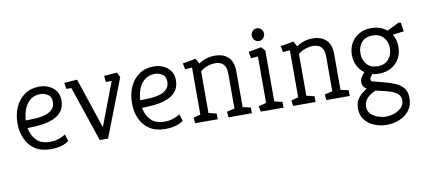

<svg xmlns="http://www.w3.org/2000/svg" viewBox="-77 -910 3215 1457"><g transform="rotate(-10 1530.0 -181.5)"><path d="M259 4Q186 4 138 -27.5Q90 -59 66 -113Q42 -167 42 -232Q42 -301 67 -357Q92 -413 139 -446Q186 -479 252 -479Q293 -479 326.5 -463.5Q360 -448 380.5 -419Q401 -390 401 -348Q401 -295 375 -262.5Q349 -230 306.5 -213.5Q264 -197 215 -191Q166 -185 119 -185H111Q121 -127 157.5 -89.5Q194 -52 264 -52Q296 -52 327 -61.5Q358 -71 381 -88L398 -34Q379 -20 356 -11.5Q333 -3 308.5 0.5Q284 4 259 4ZM108 -244H125Q153 -244 189 -246.5Q225 -249 258 -258.5Q291 -268 313 -289.5Q335 -311 335 -348Q335 -388 307.5 -405Q280 -422 251 -422Q205 -422 174 -397.5Q143 -373 126.5 -332.5Q110 -292 108 -244Z M635 0 491 -426H453L445 -474L545 -481L675 -92L802 -426H757L752 -474L852 -481L871 -444L699 0Z M1141 4Q1068 4 1020 -27.5Q972 -59 948 -113Q924 -167 924 -232Q924 -301 949 -357Q974 -413 1021 -446Q1068 -479 1134 -479Q1175 -479 1208.5 -463.5Q1242 -448 1262.5 -419Q1283 -390 1283 -348Q1283 -295 1257 -262.5Q1231 -230 1188.5 -213.5Q1146 -197 1097 -191Q1048 -185 1001 -185H993Q1003 -127 1039.5 -89.5Q1076 -52 1146 -52Q1178 -52 1209 -61.5Q1240 -71 1263 -88L1280 -34Q1261 -20 1238 -11.5Q1215 -3 1190.5 0.5Q1166 4 1141 4ZM990 -244H1007Q1035 -244 1071 -246.5Q1107 -249 1140 -258.5Q1173 -268 1195 -289.5Q1217 -311 1217 -348Q1217 -388 1189.5 -405Q1162 -422 1133 -422Q1087 -422 1056 -397.5Q1025 -373 1008.5 -332.5Q992 -292 990 -244Z M1371 0 1365 -43 1420 -58V-420L1366 -416L1357 -463L1458 -481L1480 -440Q1507 -459 1538.5 -469Q1570 -479 1603 -479Q1649 -479 1681 -462.5Q1713 -446 1729.5 -414Q1746 -382 1746 -334V-58L1807 -44V0H1627L1623 -44L1683 -58V-327Q1683 -375 1661.5 -398.5Q1640 -422 1598 -422Q1567 -422 1536.5 -411Q1506 -400 1483 -380V-59L1544 -44V0Z M1876 0 1867 -43 1927 -58V-416L1873 -412L1864 -463L1963 -481L1990 -451V-59L2051 -44V0ZM1956 -530Q1935 -530 1921.5 -545Q1908 -560 1908 -579Q1908 -599 1921.5 -613.5Q1935 -628 1956 -628Q1975 -628 1989 -613.5Q2003 -599 2003 -579Q2003 -560 1989 -545Q1975 -530 1956 -530Z M2125 0 2119 -43 2174 -58V-420L2120 -416L2111 -463L2212 -481L2234 -440Q2261 -459 2292.5 -469Q2324 -479 2357 -479Q2403 -479 2435 -462.5Q2467 -446 2483.5 -414Q2500 -382 2500 -334V-58L2561 -44V0H2381L2377 -44L2437 -58V-327Q2437 -375 2415.5 -398.5Q2394 -422 2352 -422Q2321 -422 2290.5 -411Q2260 -400 2237 -380V-59L2298 -44V0Z M2801 265Q2751 265 2706 246.5Q2661 228 2633.5 192.5Q2606 157 2606 105Q2606 52 2635.5 18.5Q2665 -15 2698 -31Q2683 -41 2674 -54.5Q2665 -68 2665 -87Q2665 -108 2676.5 -126Q2688 -144 2702 -159Q2669 -182 2650 -219Q2631 -256 2631 -303Q2631 -355 2654 -394.5Q2677 -434 2717.5 -456.5Q2758 -479 2810 -479Q2846 -479 2876.5 -468.5Q2907 -458 2930 -438L3021 -483L3040 -480L3050 -412L2963 -401Q2976 -381 2983 -356.5Q2990 -332 2990 -304Q2990 -252 2967 -212.5Q2944 -173 2903.5 -150.5Q2863 -128 2810 -128Q2797 -128 2783.5 -129.5Q2770 -131 2758 -134L2737 -103L2740 -82L2845 -54Q2887 -43 2923.5 -27Q2960 -11 2982.5 17Q3005 45 3005 94Q3005 151 2975.5 189Q2946 227 2899 246Q2852 265 2801 265ZM2804 202Q2840 202 2873 190Q2906 178 2927 155.5Q2948 133 2948 102Q2948 73 2931 55.5Q2914 38 2886 27Q2858 16 2825.5 9Q2793 2 2762 -6Q2725 7 2697 34.5Q2669 62 2669 103Q2669 137 2691.5 159Q2714 181 2745.5 191.5Q2777 202 2804 202ZM2810 -185Q2864 -185 2894 -219Q2924 -253 2924 -304Q2924 -355 2894 -388.5Q2864 -422 2810 -422Q2756 -422 2726.5 -388.5Q2697 -355 2697 -304Q2697 -253 2726.5 -219Q2756 -185 2810 -185Z"/></g></svg>

Font: Kreon Light Light
Style: Regular
Weight: 300
Version: Version 2.002